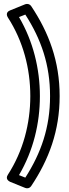

<svg xmlns="http://www.w3.org/2000/svg" viewBox="-20 -779 359 1001"><path d="M79 134C154 6 188 -136 188 -278C188 -420 153 -564 79 -690L112 -703C195 -574 241 -441 241 -278C241 -114 194 19 112 147ZM21 132C6 155 27 166 33 169L112 201C123 205 135 202 142 192C235 53 291 -97 291 -278C291 -459 235 -609 142 -748C136 -757 123 -761 112 -757L33 -725C7 -715 17 -694 21 -688C101 -564 138 -421 138 -278C138 -135 101 8 21 132Z"/></svg>

Font: Falling Sky
Style: ExtOu
Weight: 400
Designer: Paul D. Hunt
Foundry: Adobe Systems Incorporated
Version: Version 1.02